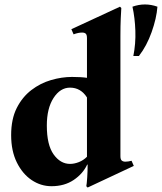

<svg xmlns="http://www.w3.org/2000/svg" viewBox="-20 -820 726 861"><path d="M574 -790Q630 -810 686 -790Q682 -738 660 -676Q638 -614 603 -569H578Q589 -624 587 -682Q585 -740 574 -790ZM570 -99 580 -76 373 21 367 15Q369 6 371 -23Q373 -52 373 -82H371Q352 -41 310.5 -13Q269 15 211 15Q163 15 122 -12.5Q81 -40 55.5 -91.5Q30 -143 30 -214Q30 -286 55 -335.5Q80 -385 120.5 -416Q161 -447 209 -461Q257 -475 303 -475Q323 -475 340 -474Q357 -473 370 -471V-649Q370 -664 364.5 -669Q359 -674 348 -674Q331 -674 310 -666L300 -689L518 -790L524 -784Q523 -769 521.5 -737.5Q520 -706 520 -658V-120Q520 -105 526 -100Q532 -95 542 -95Q554 -95 570 -99ZM294 -85Q313 -85 333.5 -93Q354 -101 370 -117V-383Q342 -427 294 -427Q250 -427 220 -380.5Q190 -334 190 -257Q190 -170 220.5 -127.5Q251 -85 294 -85Z"/></svg>

Font: Bona Nova
Style: Bold
Weight: 700
Designer: Mateusz Machalski
Foundry: Capitalics
Version: Version 4.001; ttfautohint (v1.8.3)